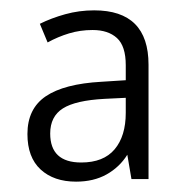

<svg xmlns="http://www.w3.org/2000/svg" viewBox="-20 -742 359 371"><path d="M162 -722Q267 -722 267 -617V-396H234L226 -443Q211 -419 186 -405Q161 -391 127 -391Q84 -391 58.5 -414.5Q33 -438 33 -483Q33 -532 68.5 -556Q104 -580 176 -584L223 -587V-616Q223 -653 206 -668.5Q189 -684 159 -684Q135 -684 113.5 -677.5Q92 -671 72 -660L57 -696Q79 -707 106 -714.5Q133 -722 162 -722ZM182 -551Q126 -548 101.5 -532.5Q77 -517 77 -484Q77 -428 137 -428Q180 -428 201.5 -453.5Q223 -479 223 -524V-553Z"/></svg>

Font: Noto Sans Myanmar SemiCondensed Light
Style: Regular
Weight: 300
Width: 4
Designer: Monotype Design Team
Foundry: Monotype Imaging Inc.
Version: Version 2.107; ttfautohint (v1.8.4.7-5d5b)